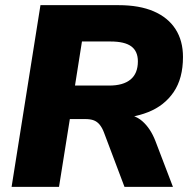

<svg xmlns="http://www.w3.org/2000/svg" viewBox="-20 -725 746 745"><path d="M25 0 137 -705H440Q521 -705 576.5 -681Q632 -657 661 -612Q690 -567 690 -504Q690 -421 654 -368Q618 -315 555 -290Q492 -265 411 -265V-283H448Q500 -283 532 -255Q564 -227 583 -178L651 0H463L383 -212Q376 -230 366.5 -241.5Q357 -253 344 -258Q331 -263 311 -263H251L209 0ZM271 -393H404Q458 -393 486.5 -416.5Q515 -440 515 -487Q515 -526 489.5 -545Q464 -564 409 -564H298Z"/></svg>

Font: Nunito Sans 12pt ExtraLight 12pt Black
Style: Italic
Weight: 900
Italic angle: -9°
Version: Version 3.101;gftools[0.9.27]